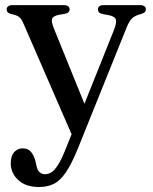

<svg xmlns="http://www.w3.org/2000/svg" viewBox="-20 -490 596 750"><path d="M320 -59.5 266 49 72.5 -396Q64 -416.5 54.5 -423.8Q45 -431 23 -435.5Q13.5 -438 9.8 -442.2Q6 -446.5 6 -453.5Q6 -461 12 -465.5Q18 -470 28 -470H229.5Q240 -470 246 -465.8Q252 -461.5 252 -453.5Q252 -447 247.8 -442.5Q243.5 -438 233 -436L212 -432.5Q187.5 -428 183.5 -416.8Q179.5 -405.5 191.5 -376.5ZM234.5 97 274.5 -2.5 288 -30 425 -372.5Q436.5 -401.5 432.5 -414Q428.5 -426.5 403.5 -431L381.5 -435Q371 -437.5 366.8 -442Q362.5 -446.5 362.5 -453.5Q362.5 -461.5 368.5 -465.8Q374.5 -470 384.5 -470H528Q538.5 -470 544.2 -465.5Q550 -461 550 -453.5Q550 -447.5 546 -443Q542 -438.5 531.5 -435.5Q508 -429.5 496.8 -419.2Q485.5 -409 475 -383.5L283.5 92Q259.5 150.5 237.5 183Q215.5 215.5 190.5 228Q165.5 240.5 132 240.5Q80.5 240.5 51.2 213.2Q22 186 22 148Q22 120.5 34.8 105Q47.5 89.5 69 89.5Q89.5 89.5 100.8 102.8Q112 116 118 138L122 155Q125 173.5 134 182Q143 190.5 155.5 190.5Q169 190.5 181 183Q193 175.5 206 155.2Q219 135 234.5 97Z"/></svg>

Font: Fraunces 11pt
Style: Regular
Weight: 400
Version: Version 1.000;[b76b70a41]